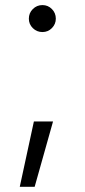

<svg xmlns="http://www.w3.org/2000/svg" viewBox="-20 -631 328 744"><path d="M114.3 92.8H56.6L111.3 -160.2H185.5ZM91.8 -558.6Q91.8 -580.6 107.2 -595.9Q122.6 -611.3 144.5 -611.3Q166 -611.3 181.2 -595.9Q196.3 -580.6 196.3 -558.6Q196.3 -537.6 181.2 -522.2Q166 -506.8 144.5 -506.8Q122.6 -506.8 107.2 -522Q91.8 -537.1 91.8 -558.6Z"/></svg>

Font: Pretendard GOV Light
Style: Regular
Weight: 300
Designer: Base glyphs from Inter by Rasmus Andersson; Hangeul glyphs from Noto Sans CJK(Source Han Sans) by Jang Soo-young and Kan
Foundry: Kil Hyung-jin
Version: Version 1.309